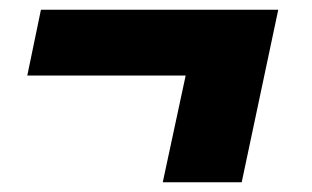

<svg xmlns="http://www.w3.org/2000/svg" viewBox="-20 -374 640 394"><path d="M314 0 361 -219H36L64 -354H551L476 0Z"/></svg>

Font: Red Hat Mono
Style: Bold Italic
Weight: 700
Italic angle: -12°
Monospace: yes
Designer: Pentagram, MCKL
Foundry: Pentagram, MCKL
Version: Version 1.023; ttfautohint (v1.8.3)